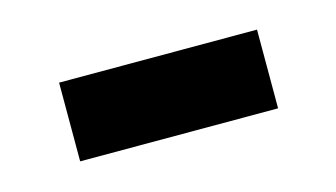

<svg xmlns="http://www.w3.org/2000/svg" viewBox="-32 -383 416 238"><g transform="rotate(-15 176.5 -264.5)"><path d="M304 -214H50V-315H304Z"/></g></svg>

Font: Hind Mysuru SemiBold
Style: Regular
Weight: 600
Designer: Manushi Parikh, Hitesh Malaviya
Foundry: Indian Type Foundry
Version: Version 0.703;PS 1.0;hotconv 1.0.86;makeotf.lib2.5.63406